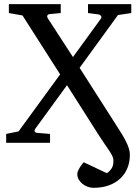

<svg xmlns="http://www.w3.org/2000/svg" viewBox="-20 -691 665 929"><path d="M550.8 -618.2 365.2 -362.8 543 -84.5Q556.2 -64 567.9 -45.2Q579.6 -26.4 588.6 -8.5Q597.7 9.3 603 25.9Q608.4 42.5 608.4 57.6Q608.4 93.8 596.2 123Q584 152.3 561 173.6Q538.1 194.8 505.6 206.3Q473.1 217.8 432.1 217.8Q418 217.8 404.1 212.6Q390.1 207.5 379.2 198.7Q368.2 189.9 361.1 177.7Q354 165.5 354 151.4Q354 143.1 358.4 133.5Q362.8 124 368.2 115.7Q373.5 107.4 378.7 101.3Q383.8 95.2 385.3 94.2L497.1 147Q508.3 139.2 514.6 131.3Q521 123.5 524.2 115.7Q527.3 107.9 528.1 100.1Q528.8 92.3 528.8 84.5Q528.8 74.7 523.2 63.2Q517.6 51.8 508.1 37.4Q498.5 22.9 486.3 5.6Q474.1 -11.7 460.4 -33.2L304.2 -278.8L149.9 -66.9Q146 -61.5 147.9 -55.2Q149.9 -48.8 162.1 -47.9L222.2 -43V0H9.8V-43L69.8 -55.2L271 -331.1L88.9 -616.2L22.9 -627.9V-670.9H273.9V-627.9L223.1 -623Q210.9 -622.1 209 -615.5Q207 -608.9 210.9 -603L333 -415L467.8 -600.1Q473.1 -607.4 468.8 -613.8Q464.4 -620.1 457 -621.1L405.8 -627.9V-670.9H615.2V-627.9Z"/></svg>

Font: Charis SIL
Style: Regular
Weight: 400
Foundry: SIL International
Version: Version 4.112